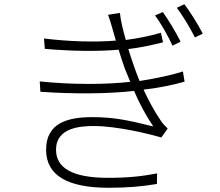

<svg xmlns="http://www.w3.org/2000/svg" viewBox="-20 -848 1040 908"><path d="M750 -791 713 -775C743 -735 775 -677 796 -632L834 -651C811 -698 773 -759 750 -791ZM852 -828 816 -811C847 -771 879 -715 902 -671L939 -689C915 -735 876 -797 852 -828ZM751 -648 741 -693C689 -678 630 -666 575 -659C562 -703 551 -750 547 -787L491 -778C498 -760 505 -736 511 -715L528 -656C433 -648 309 -651 188 -666L192 -617C316 -606 444 -604 541 -613C550 -583 560 -552 571 -522L596 -461C483 -448 320 -447 168 -463L171 -414C326 -403 493 -404 614 -418C639 -360 670 -301 705 -250C585 -280 517 -294 416 -294C299 -294 197 -266 198 -138C199 -18 300 40 494 40C581 40 652 34 722 22L723 -28C650 -14 585 -7 492 -7C321 -7 245 -54 245 -140C245 -246 364 -252 424 -252C535 -252 687 -214 743 -198L773 -240C761 -252 749 -264 740 -278C708 -325 682 -374 659 -424C736 -433 805 -448 853 -462L845 -510C799 -495 720 -477 640 -465C630 -488 622 -512 614 -534C606 -557 596 -585 587 -616C640 -622 701 -635 751 -648Z"/></svg>

Font: GenYoGothic2 TW L
Style: Regular
Weight: 300
Version: Version 2.100;PS 2.1;hotconv 16.6.51;makeotf.lib2.5.65220 DE